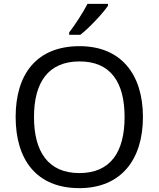

<svg xmlns="http://www.w3.org/2000/svg" viewBox="-20 -964 821 994"><path d="M539 -934V-944H433C410 -899 367 -833 338 -796V-784H396C443 -820 514 -897 539 -934ZM720 -358C720 -580 606 -725 392 -725C168 -725 61 -578 61 -359C61 -138 168 10 391 10C606 10 720 -137 720 -358ZM156 -358C156 -538 230 -646 392 -646C553 -646 625 -538 625 -358C625 -178 553 -68 391 -68C230 -68 156 -178 156 -358Z"/></svg>

Font: Noto Sans Mro
Style: Regular
Weight: 400
Designer: Monotype Design Team
Foundry: Monotype Imaging Inc.
Version: Version 2.001